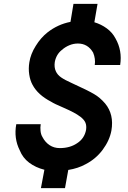

<svg xmlns="http://www.w3.org/2000/svg" viewBox="-20 -873 665 997"><path d="M558.5 -195Q549 -143.5 513 -95Q477 -47 424 -20Q385 1.5 334.5 9.5L317.5 104H192.5L210.5 8.5Q165 -3 131.5 -28.2Q98 -53.5 82.5 -92.5Q51 -155 64.5 -228H191.5Q188.5 -212.5 190.5 -193.2Q192.5 -174 201 -160.5Q214.5 -134.5 237.5 -119.2Q260.5 -104 290.5 -104Q343 -104 380 -129Q418.5 -153.5 427 -199Q430 -220 423.8 -235.5Q417.5 -251 399 -265.5Q380.5 -279.5 362 -289Q352.5 -294 339.8 -300.2Q327 -306.5 310.5 -313.5Q262 -334 245 -345Q176.5 -380.5 149 -432.5Q136.5 -455 131.8 -486Q127 -517 132.5 -550Q139 -592.5 165.5 -634.5Q191.5 -677 227 -705Q280 -746.5 346 -759.5L361.5 -853H486.5L470 -757.5Q505 -747 534.2 -725.8Q563.5 -704.5 580 -673Q615.5 -610.5 604 -535.5H472Q477 -567.5 463.5 -600Q436 -647 384.5 -647Q361.5 -647 340 -638Q318.5 -629 301 -613.5Q272 -590.5 264.5 -551Q260.5 -523 270 -503Q278 -484.5 297.5 -471Q317 -457.5 353 -441.5Q437.5 -403 468.5 -384.5Q499 -367 526 -335.5Q573 -278.5 558.5 -195Z"/></svg>

Font: Russisch Sans
Style: Bold Italic
Weight: 700
Italic angle: -10°
Designer: Michael Sharanda (font) & Cristiano Sobral (main changes)
Foundry: Michael Sharanda
Version: Version 2.00;September 8, 2020;FontCreator 13.0.0.2681 64-bi